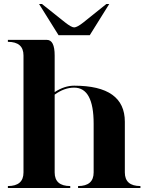

<svg xmlns="http://www.w3.org/2000/svg" viewBox="-20 -942 743 962"><path d="M351.6 -804.7Q366.2 -804.7 398.4 -830.1L512.7 -921.9H527.3L429.7 -765.6H273.4L175.8 -921.9H190.4L305.7 -830.1Q337.9 -804.7 351.6 -804.7ZM97.7 -664.1Q97.7 -732.4 19.5 -732.4V-742.2H214.8Q253.9 -742.2 253.9 -664.1V-480.5Q302.7 -512.7 351.6 -512.7Q605.5 -512.7 605.5 -332V-78.1Q605.5 -9.8 683.6 -9.8V0H371.1V-9.8Q449.2 -9.8 449.2 -78.1V-322.3Q449.2 -502.9 351.6 -502.9Q301.8 -502.9 253.9 -467.8V-78.1Q253.9 -9.8 332 -9.8V0H19.5V-9.8Q97.7 -9.8 97.7 -78.1Z"/></svg>

Font: spinwerad
Style: Bold
Weight: 700
Width: 7
Version: Version 0.3